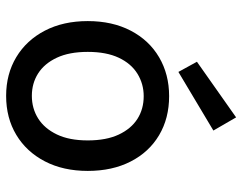

<svg xmlns="http://www.w3.org/2000/svg" viewBox="-104 -694 809 642"><g transform="rotate(90 301.0 -372.5)"><path d="M300 12Q227 12 170.5 -22Q114 -56 82 -117.5Q50 -179 50 -261Q50 -343 82 -404.5Q114 -466 171 -499.5Q228 -533 301 -533Q375 -533 431.5 -499.5Q488 -466 519.5 -404.5Q551 -343 551 -261Q551 -179 519 -117.5Q487 -56 430.5 -22Q374 12 300 12ZM300 -74Q342 -74 375.5 -95Q409 -116 429 -157.5Q449 -199 449 -261Q449 -323 429.5 -364.5Q410 -406 377 -427Q344 -448 301 -448Q260 -448 226 -427Q192 -406 172.5 -364.5Q153 -323 153 -261Q153 -199 172.5 -157.5Q192 -116 225 -95Q258 -74 300 -74ZM220 -564 186 -626 372 -757 416 -681Z"/></g></svg>

Font: DM Sans 10pt Medium
Style: Regular
Weight: 500
Version: Version 4.004;gftools[0.9.30]